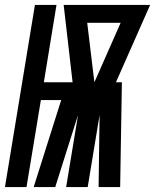

<svg xmlns="http://www.w3.org/2000/svg" viewBox="-53 -755 626 775"><path d="M-33 0 88 -735H175L124 -423H240L204 -735H553L415 -423H439L432 0H345L349 -291L301 0H214L262 -291L170 0H83L194 -351H112L54 0ZM328 -423 434 -663H299Z"/></svg>

Font: Iosevka Term Curly Heavy
Style: Italic
Weight: 900
Italic angle: -9°
Designer: Belleve Invis
Foundry: Belleve Invis
Version: Version 32.3.0